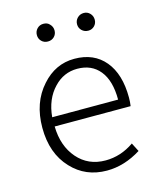

<svg xmlns="http://www.w3.org/2000/svg" viewBox="-114 -829 766 923"><g transform="rotate(-15 269.0 -367.5)"><path d="M304 13Q198 13 129 -61Q56 -138 56 -266Q56 -391 128 -471Q195 -547 290 -547Q387 -547 441.5 -481.5Q496 -416 496 -299Q496 -277 493 -257H304H115Q117 -159 170.5 -97.5Q224 -36 310 -36Q386 -36 452 -82L474 -39Q391 13 304 13ZM115 -303H279H443Q443 -398 402 -448Q362 -497 291 -497Q223 -497 175 -446Q123 -392 115 -303ZM190 -660Q171 -660 158.5 -672.5Q146 -685 146 -703.5Q146 -722 158.5 -735Q171 -748 190 -748Q210 -748 221 -735Q234 -722 234 -703.5Q234 -685 221.5 -672.5Q209 -660 190 -660ZM391 -660Q372 -660 359 -672.5Q346 -685 346 -703.5Q346 -722 359 -735Q372 -748 391 -748Q409 -748 421.5 -735Q434 -722 434 -703.5Q434 -685 421.5 -672.5Q409 -660 391 -660Z"/></g></svg>

Font: GenSekiGothic TW L
Style: Regular
Weight: 300
Version: Version 1.501;PS 1;hotconv 16.6.51;makeotf.lib2.5.65220